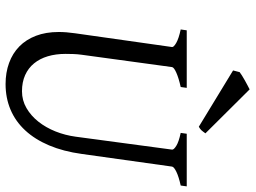

<svg xmlns="http://www.w3.org/2000/svg" viewBox="-130 -744 889 668"><g transform="rotate(90 314.0 -409.5)"><path d="M625 -594.2Q594.2 -587.4 577.1 -579.1Q560.1 -570.8 559.1 -564L515.1 -250Q506.3 -186 485.4 -136.5Q464.4 -86.9 433.1 -53.2Q401.9 -19.5 361.1 -2.2Q320.3 15.1 272 15.1Q231.9 15.1 198.5 2.9Q165 -9.3 141.1 -32.7Q117.2 -56.2 104 -90.6Q90.8 -125 90.8 -169.9Q90.8 -195.8 95.2 -226.1L143.1 -564Q144 -569.8 128.9 -578.6Q113.8 -587.4 82 -594.2L85 -615.2H285.2L282.2 -594.2Q251.5 -587.4 232.7 -579.1Q213.9 -570.8 212.9 -564L169.9 -249Q168 -234.9 167.5 -220.7Q167 -206.5 167 -193.8Q167 -159.7 175.3 -131.8Q183.6 -104 200 -84Q216.3 -64 240.7 -53Q265.1 -42 296.9 -42Q328.6 -42 355.5 -57.6Q382.3 -73.2 402.8 -99.1Q423.3 -125 436.8 -158.7Q450.2 -192.4 455.1 -229L500 -564Q501 -569.8 487.3 -578.6Q473.6 -587.4 441.9 -594.2L444.8 -615.2H627.9ZM443.4 -680.2Q436.5 -670.4 432.4 -666Q428.2 -661.6 420.4 -657.2L224.6 -776.4L230.5 -799.3Q234.9 -802.7 242.7 -807.6Q250.5 -812.5 259.3 -817.4Q268.1 -822.3 276.4 -826.7Q284.7 -831.1 290.5 -834Z"/></g></svg>

Font: Gentium Plus Eur
Style: Italic
Weight: 400
Italic angle: -8°
Designer: J. Victor Gaultney, Annie Olsen, Iska Routamaa, Becca Hirsbrunner
Foundry: SIL International
Version: Version 5.000